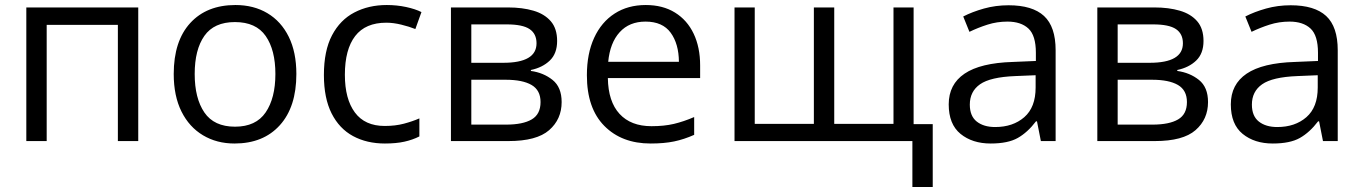

<svg xmlns="http://www.w3.org/2000/svg" viewBox="-20 -565 5459 769"><path d="M533.7 -535.2V0H452.1V-465.3H167V0H85.4V-535.2Z M1167 -268.6Q1167 -136.7 1100.8 -63.5Q1034.7 9.8 919.4 9.8Q848.1 9.8 793 -23.2Q737.8 -56.2 706.8 -118.4Q675.8 -180.7 675.8 -268.6Q675.8 -400.4 741.9 -472.7Q808.1 -544.9 922.9 -544.9Q996.1 -544.9 1051 -512.2Q1106 -479.5 1136.5 -417.7Q1167 -356 1167 -268.6ZM759.8 -268.6Q759.8 -171.4 798.6 -114.5Q837.4 -57.6 921.4 -57.6Q1004.9 -57.6 1043.9 -114.7Q1083 -171.9 1083 -268.6Q1083 -364.7 1044.2 -420.7Q1005.4 -476.6 920.9 -476.6Q837.4 -476.6 798.6 -421.4Q759.8 -366.2 759.8 -268.6Z M1521.5 9.8Q1449.2 9.8 1394 -20Q1338.9 -49.8 1308.1 -110.8Q1277.3 -171.9 1277.3 -264.6Q1277.3 -361.8 1309.8 -423.6Q1342.3 -485.4 1399.4 -515.1Q1456.5 -544.9 1529.3 -544.9Q1569.3 -544.9 1606.7 -536.9Q1644 -528.8 1668 -516.6L1643.6 -448.7Q1619.1 -458.5 1587.2 -466.3Q1555.2 -474.1 1527.3 -474.1Q1443.8 -474.1 1402.6 -420.7Q1361.3 -367.2 1361.3 -265.6Q1361.3 -168.5 1401.4 -114.5Q1441.4 -60.5 1521 -60.5Q1563.5 -60.5 1597.7 -69.6Q1631.8 -78.6 1659.7 -90.8V-18.6Q1632.8 -4.9 1599.9 2.4Q1566.9 9.8 1521.5 9.8Z M2211.4 -400.9Q2211.4 -350.6 2182.1 -322.5Q2152.8 -294.4 2106.4 -284.7V-280.8Q2156.7 -273.9 2193.1 -244.9Q2229.5 -215.8 2229.5 -156.2Q2229.5 -87.4 2179.4 -43.7Q2129.4 0 2016.6 0H1786.1V-535.2H2014.6Q2072.3 -535.2 2116.5 -522.2Q2160.6 -509.3 2186 -480Q2211.4 -450.7 2211.4 -400.9ZM2128.9 -391.6Q2128.9 -429.7 2101.1 -448.5Q2073.2 -467.3 2009.8 -467.3H1867.7V-313.5H1995.6Q2128.9 -313.5 2128.9 -391.6ZM2145 -156.2Q2145 -203.6 2109.1 -224.6Q2073.2 -245.6 2004.9 -245.6H1867.7V-65.9H2006.8Q2074.2 -65.9 2109.6 -86.7Q2145 -107.4 2145 -156.2Z M2566.4 -544.9Q2634.8 -544.9 2683.6 -514.6Q2732.4 -484.4 2758.3 -429.9Q2784.2 -375.5 2784.2 -302.7V-252.4H2414.6Q2416 -158.2 2461.4 -108.9Q2506.8 -59.6 2589.4 -59.6Q2640.1 -59.6 2679.2 -68.8Q2718.3 -78.1 2760.3 -96.2V-24.9Q2719.7 -6.8 2679.9 1.5Q2640.1 9.8 2585.9 9.8Q2470.2 9.8 2400.4 -60.8Q2330.6 -131.3 2330.6 -263.7Q2330.6 -350.1 2359.6 -413.3Q2388.7 -476.6 2441.7 -510.7Q2494.6 -544.9 2566.4 -544.9ZM2565.4 -478.5Q2500.5 -478.5 2461.9 -436Q2423.3 -393.6 2416 -317.4H2699.2Q2698.7 -389.2 2666.3 -433.8Q2633.8 -478.5 2565.4 -478.5Z M3639.2 -535.2V-67.9H3715.8V184.1H3634.3V0H2921.9V-535.2H3002.9V-68.8H3239.7V-535.2H3321.3V-68.8H3558.6V-535.2Z M4019.5 -543.9Q4115.2 -543.9 4161.6 -501Q4208 -458 4208 -363.8V0H4148.9L4133.3 -79.1H4129.4Q4095.7 -34.7 4056.4 -12.5Q4017.1 9.8 3947.8 9.8Q3874.5 9.8 3827.1 -28.8Q3779.8 -67.4 3779.8 -147Q3779.8 -227.1 3843.3 -270Q3906.7 -313 4036.6 -316.9L4128.9 -320.8V-353.5Q4128.9 -422.9 4099.1 -450.7Q4069.3 -478.5 4015.1 -478.5Q3973.1 -478.5 3935.1 -466.3Q3897 -454.1 3862.8 -437.5L3837.9 -499Q3874 -517.6 3920.9 -530.8Q3967.8 -543.9 4019.5 -543.9ZM4127.9 -263.7 4046.4 -260.3Q3946.3 -256.3 3905.3 -227.5Q3864.3 -198.7 3864.3 -146Q3864.3 -100.1 3892.1 -78.1Q3919.9 -56.2 3965.8 -56.2Q4037.1 -56.2 4082.5 -95.7Q4127.9 -135.3 4127.9 -214.4Z M4800.3 -400.9Q4800.3 -350.6 4771 -322.5Q4741.7 -294.4 4695.3 -284.7V-280.8Q4745.6 -273.9 4782 -244.9Q4818.4 -215.8 4818.4 -156.2Q4818.4 -87.4 4768.3 -43.7Q4718.3 0 4605.5 0H4375V-535.2H4603.5Q4661.1 -535.2 4705.3 -522.2Q4749.5 -509.3 4774.9 -480Q4800.3 -450.7 4800.3 -400.9ZM4717.8 -391.6Q4717.8 -429.7 4689.9 -448.5Q4662.1 -467.3 4598.6 -467.3H4456.5V-313.5H4584.5Q4717.8 -313.5 4717.8 -391.6ZM4733.9 -156.2Q4733.9 -203.6 4698 -224.6Q4662.1 -245.6 4593.8 -245.6H4456.5V-65.9H4595.7Q4663.1 -65.9 4698.5 -86.7Q4733.9 -107.4 4733.9 -156.2Z M5149.4 -543.9Q5245.1 -543.9 5291.5 -501Q5337.9 -458 5337.9 -363.8V0H5278.8L5263.2 -79.1H5259.3Q5225.6 -34.7 5186.3 -12.5Q5147 9.8 5077.6 9.8Q5004.4 9.8 4957 -28.8Q4909.7 -67.4 4909.7 -147Q4909.7 -227.1 4973.1 -270Q5036.6 -313 5166.5 -316.9L5258.8 -320.8V-353.5Q5258.8 -422.9 5229 -450.7Q5199.2 -478.5 5145 -478.5Q5103 -478.5 5064.9 -466.3Q5026.9 -454.1 4992.7 -437.5L4967.8 -499Q5003.9 -517.6 5050.8 -530.8Q5097.7 -543.9 5149.4 -543.9ZM5257.8 -263.7 5176.3 -260.3Q5076.2 -256.3 5035.2 -227.5Q4994.1 -198.7 4994.1 -146Q4994.1 -100.1 5022 -78.1Q5049.8 -56.2 5095.7 -56.2Q5167 -56.2 5212.4 -95.7Q5257.8 -135.3 5257.8 -214.4Z"/></svg>

Font: Open Sans
Style: Regular
Weight: 400
Designer: Monotype Design Team
Foundry: Monotype Imaging Inc.
Version: Version 3.000; ttfautohint (v1.8.4)